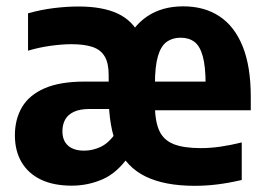

<svg xmlns="http://www.w3.org/2000/svg" viewBox="-20 -576 836 606"><path d="M595 10.5Q500 10.5 439.8 -18.8Q379.5 -48 351.2 -111Q323 -174 323 -275L348.5 -288Q348.5 -372.5 373 -432.5Q397.5 -492.5 444.5 -524.2Q491.5 -556 558.5 -556Q624.5 -556 672.2 -524.8Q720 -493.5 745.8 -430Q771.5 -366.5 771.5 -270.5V-228H448.5V-318.5H652.5L629 -308Q629 -366 620 -398.5Q611 -431 593.5 -444Q576 -457 550 -457Q524.5 -457 506.2 -444Q488 -431 478.5 -398.8Q469 -366.5 469 -309.5V-245.5Q469 -194 482.5 -164Q496 -134 527.8 -121.2Q559.5 -108.5 614 -108.5Q644 -108.5 676.5 -113.2Q709 -118 743 -126.5V-8Q702.5 1.5 666.5 6Q630.5 10.5 595 10.5ZM206.5 10Q149 10 109 -9.2Q69 -28.5 48 -64.2Q27 -100 27 -149Q27 -199.5 49.5 -237.8Q72 -276 120.5 -297.2Q169 -318.5 247 -318.5H351.5V-232H263Q232 -232 213 -223Q194 -214 185.5 -198.2Q177 -182.5 177 -162Q177 -132 195 -116.2Q213 -100.5 245.5 -100.5Q273 -100.5 298.5 -112.8Q324 -125 346.5 -158L388 -85Q350.5 -30.5 304 -10.2Q257.5 10 206.5 10ZM323 -275V-339.5Q323 -376.5 310.5 -397.8Q298 -419 272 -427.8Q246 -436.5 205.5 -436.5Q176.5 -436.5 140 -431.5Q103.5 -426.5 68.5 -416V-534Q109.5 -545.5 150.2 -550.5Q191 -555.5 228 -555.5Q304 -555.5 351.8 -533Q399.5 -510.5 421.8 -462.5Q444 -414.5 444 -339V-272.5Z"/></svg>

Font: Encode Sans SemiCondensed
Style: Bold
Weight: 700
Width: 4
Designer: Multiple Designers
Foundry: Impallari Type
Version: Version 3.002